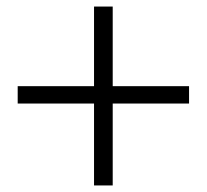

<svg xmlns="http://www.w3.org/2000/svg" viewBox="-20 -653 631 586"><path d="M557 -337H324V-87H267V-337H34V-390H267V-633H324V-390H557Z"/></svg>

Font: `n[OS CN SemiBold
Style: <[WOS[P|ûg*[NI>           
Weight: 600
Designer: Ryoko NISHIZUKA ¬âXZm¬º[P (kana & ideographs); Frank Grie√ühammer (Latin, Greek & Cyrillic); Wenlong ZHANG _ e¬á¬ü¬ô (b
Foundry: Adobe Systems Incorporated
Version: Version 1.00 April 7, 2017, initial release